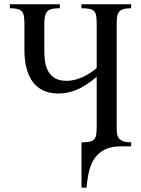

<svg xmlns="http://www.w3.org/2000/svg" viewBox="-20 -682 659 895"><path d="M359.9 192.9V-18.6Q383.8 -18.6 397.7 -21.5Q411.6 -24.4 418.9 -32.5Q426.3 -40.5 428.5 -54.9Q430.7 -69.3 430.7 -91.8V-324.2Q384.8 -284.7 341.6 -265.4Q298.3 -246.1 253.4 -246.1Q220.2 -246.1 195.3 -254.9Q170.4 -263.7 152.8 -278.8Q135.3 -293.9 123.8 -314Q112.3 -334 105.7 -356.2Q99.1 -378.4 96.4 -401.9Q93.8 -425.3 93.8 -447.3V-570.3Q93.8 -591.8 91.6 -606Q89.4 -620.1 82.3 -628.4Q75.2 -636.7 61.8 -640.1Q48.3 -643.6 25.9 -643.6V-662.1H258.8V-643.6Q237.3 -643.6 223.4 -640.6Q209.5 -637.7 201.4 -629.6Q193.4 -621.6 189.9 -607.4Q186.5 -593.3 186.5 -570.3V-447.3Q186.5 -425.8 189.2 -400.9Q191.9 -376 202.1 -354.7Q212.4 -333.5 233.4 -319.3Q254.4 -305.2 291 -305.2Q324.7 -305.2 361.3 -321Q397.9 -336.9 430.7 -364.7V-570.3Q430.7 -592.8 428.5 -607.2Q426.3 -621.6 418.9 -629.6Q411.6 -637.7 397.5 -640.6Q383.3 -643.6 359.4 -643.6V-662.1H591.3V-643.6Q569.3 -643.6 555.9 -639.6Q542.5 -635.7 535.4 -627.2Q528.3 -618.7 526.1 -604.7Q523.9 -590.8 523.9 -570.3V-91.8Q523.9 -77.1 524.9 -63.7Q525.9 -50.3 532.2 -40.3Q538.6 -30.3 552.2 -24.4Q565.9 -18.6 591.3 -18.6V0H546.4Q499 0 468.8 15.1Q438.5 30.3 420.7 56.4Q402.8 82.5 394.8 117.7Q386.7 152.8 383.8 192.9Z"/></svg>

Font: Doulos SIL
Style: Regular
Weight: 400
Designer: Walt Agee, Victor Gaultney, Peter Martin, Debbi Hosken
Foundry: SIL International
Version: Version 4.110; 2011; Maintenance release